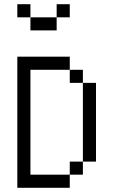

<svg xmlns="http://www.w3.org/2000/svg" viewBox="-20 -895 540 915"><path d="M312.5 -812.5V-875H250V-812.5H125V-750H250V-812.5ZM62.5 -625Q62.5 -625 62.5 0H312.5V-62.5H125Q125 -62.5 125 -562.5H312.5V-500H375Q375 -500 375 -125H312.5V-62.5H375V-125H437.5Q437.5 -125 437.5 -500H375V-562.5H312.5V-625ZM125 -812.5V-875H62.5V-812.5Z"/></svg>

Font: BFUnifontExMono
Style: Regular
Weight: 500
Version: Version 15.0.06